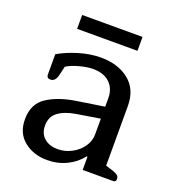

<svg xmlns="http://www.w3.org/2000/svg" viewBox="-123 -747 783 858"><g transform="rotate(20 268.5 -318.5)"><path d="M122 -650H409V-584H122ZM41 -125Q41 -198 93 -232.5Q145 -267 228 -280L359 -300V-340Q359 -386 330.5 -413Q302 -440 252 -440Q223 -440 186.5 -430Q150 -420 128 -406L118 -363Q110 -330 87 -330Q78 -330 73.5 -334.5Q69 -339 69 -346V-444Q110 -468 163.5 -484Q217 -500 267 -500Q349 -500 401 -458Q453 -416 453 -338V-54L488 -43Q505 -37 512 -31Q519 -25 519 -14Q519 0 506 0H361V-63H357Q330 -28 288 -7.5Q246 13 195 13Q131 13 86 -23Q41 -59 41 -125ZM359 -169V-243L247 -225Q194 -216 164.5 -193.5Q135 -171 135 -130Q135 -91 159.5 -70Q184 -49 224 -49Q258 -49 289.5 -65.5Q321 -82 340 -109.5Q359 -137 359 -169Z"/></g></svg>

Font: Maitree Medium
Style: Regular
Weight: 500
Designer: CadsonDemak Team
Foundry: CadsonDemak
Version: Version 1.000